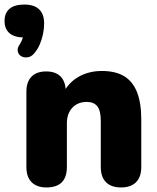

<svg xmlns="http://www.w3.org/2000/svg" viewBox="-64 -815 689 844"><path d="M85 -579Q73 -565 57 -563Q41 -561 29 -568Q17 -575 14 -589.5Q11 -604 24 -622Q32 -635 37 -651Q42 -667 42 -679L45 -650Q1 -650 -21.5 -668.5Q-44 -687 -44 -723Q-44 -758 -22 -776.5Q0 -795 43 -795Q86 -795 108 -774Q130 -753 130 -712Q130 -689 125 -665Q120 -641 110.5 -619Q101 -597 85 -579ZM140 9Q98 9 75 -14Q52 -37 52 -81V-412Q52 -455 74.5 -478Q97 -501 139 -501Q181 -501 203 -478Q225 -455 225 -412V-365L214 -406Q238 -453 282.5 -478Q327 -503 384 -503Q443 -503 481 -480.5Q519 -458 538 -410.5Q557 -363 557 -291V-81Q557 -37 534 -14Q511 9 468 9Q425 9 402 -14Q379 -37 379 -81V-284Q379 -329 363.5 -348Q348 -367 318 -367Q278 -367 254 -341.5Q230 -316 230 -273V-81Q230 9 140 9Z"/></svg>

Font: Nunito ExtraLight Black
Style: Regular
Weight: 900
Version: Version 3.602